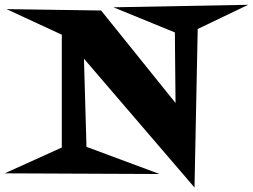

<svg xmlns="http://www.w3.org/2000/svg" viewBox="-110 -749 1081 821"><path d="M951.2 -728.5 735.4 -625 721.7 52.7 249 -498 259.8 -121.1 572.3 -4.9 -89.8 -7.8 154.3 -118.2V-600.6L-82 -710L322.3 -704.1L640.6 -308.6L637.7 -610.4L375 -717.8Z"/></svg>

Font: Fontdiner Swanky
Style: Regular
Weight: 400
Designer: Font Diner, Inc
Foundry: Font Diner, Inc
Version: Version 1.001